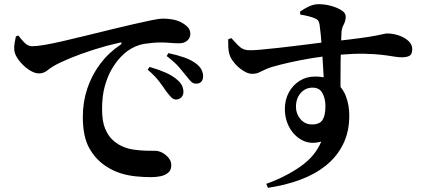

<svg xmlns="http://www.w3.org/2000/svg" viewBox="-20 -823 2040 918"><path d="M820 -347Q808 -348 798 -358.5Q788 -369 775 -386Q761 -407 741 -433.5Q721 -460 686 -490L695 -503Q737 -491 771.5 -476Q806 -461 829 -440Q845 -426 851 -412Q857 -398 857 -383Q857 -368 847 -357.5Q837 -347 820 -347ZM703 24Q665 24 627.5 20Q590 16 555.5 5Q521 -6 490 -26Q438 -59 407 -114.5Q376 -170 376 -264Q376 -336 397.5 -400Q419 -464 459 -517.5Q499 -571 556 -609Q562 -614 561.5 -617.5Q561 -621 552 -619Q493 -606 431.5 -586.5Q370 -567 318.5 -546Q267 -525 236 -507Q221 -498 204.5 -485Q188 -472 166 -472Q149 -472 129 -483Q109 -494 91 -511.5Q73 -529 61 -548.5Q49 -568 48 -587Q47 -604 50.5 -620.5Q54 -637 56 -649L68 -653Q82 -634 98 -618Q114 -602 134 -602Q156 -602 194 -608.5Q232 -615 281.5 -626.5Q331 -638 390.5 -652.5Q450 -667 515 -683Q569 -696 618.5 -707.5Q668 -719 705 -726.5Q742 -734 758 -734Q780 -734 802 -730.5Q824 -727 843 -718Q863 -708 876.5 -694.5Q890 -681 890 -661Q890 -642 875.5 -629Q861 -616 837 -616Q817 -616 793.5 -618Q770 -620 749 -620Q714 -620 671 -613.5Q628 -607 588 -578Q575 -569 555 -548Q535 -527 515 -493.5Q495 -460 481.5 -412.5Q468 -365 468 -301Q468 -243 482.5 -208.5Q497 -174 517 -155.5Q537 -137 555 -128Q583 -113 616.5 -108Q650 -103 679 -102.5Q708 -102 722 -102Q739 -102 756.5 -92.5Q774 -83 786.5 -67.5Q799 -52 799 -33Q799 -10 784.5 2.5Q770 15 748 19.5Q726 24 703 24ZM918 -423Q903 -423 893 -433.5Q883 -444 868 -463Q854 -481 835 -503Q816 -525 777 -555L785 -569Q828 -560 861.5 -548Q895 -536 916 -520Q935 -506 943 -490.5Q951 -475 951 -458Q951 -442 942.5 -432.5Q934 -423 918 -423Z M1253 56Q1345 23 1416 -26.5Q1487 -76 1516 -146Q1466 -132 1427 -151.5Q1388 -171 1365 -211.5Q1342 -252 1342 -302Q1342 -346 1361 -381Q1380 -416 1412.5 -436.5Q1445 -457 1486 -457Q1546 -457 1582 -431Q1618 -405 1634 -362.5Q1650 -320 1650 -270Q1650 -193 1620.5 -133.5Q1591 -74 1538 -31.5Q1485 11 1414 37Q1343 63 1261 75ZM1472 -228Q1508 -228 1522 -249.5Q1536 -271 1536 -315Q1536 -352 1521.5 -378Q1507 -404 1475 -404Q1440 -404 1417.5 -378Q1395 -352 1395 -312Q1395 -279 1416.5 -253.5Q1438 -228 1472 -228ZM1185 -470Q1166 -470 1142.5 -485Q1119 -500 1101 -521.5Q1083 -543 1077 -563Q1072 -580 1071.5 -599Q1071 -618 1071 -635L1086 -641Q1104 -621 1116.5 -608Q1129 -595 1142 -589Q1155 -583 1172 -583Q1188 -582 1226 -585.5Q1264 -589 1314.5 -594.5Q1365 -600 1416 -606.5Q1467 -613 1511 -618.5Q1555 -624 1580 -626Q1660 -635 1707 -641.5Q1754 -648 1779 -653Q1804 -658 1814.5 -660.5Q1825 -663 1831 -663Q1858 -663 1885.5 -654Q1913 -645 1932 -628Q1951 -611 1951 -588Q1951 -563 1937.5 -556Q1924 -549 1901 -549Q1884 -549 1861 -553Q1838 -557 1804.5 -561Q1771 -565 1721 -566Q1671 -567 1599 -561Q1531 -555 1471.5 -545Q1412 -535 1365.5 -524.5Q1319 -514 1288 -505Q1265 -499 1248 -490.5Q1231 -482 1217 -476Q1203 -470 1185 -470ZM1529 -418Q1529 -430 1527.5 -456Q1526 -482 1524 -516Q1522 -550 1519.5 -586Q1517 -622 1514 -653.5Q1511 -685 1508 -705Q1506 -718 1501 -724.5Q1496 -731 1484 -736Q1472 -741 1454.5 -745.5Q1437 -750 1416 -753L1414 -767Q1432 -780 1455.5 -791.5Q1479 -803 1504 -803Q1533 -803 1562.5 -795Q1592 -787 1612.5 -774Q1633 -761 1633 -744Q1633 -724 1624 -707Q1615 -690 1613 -672Q1612 -654 1610.5 -615Q1609 -576 1608.5 -527Q1608 -478 1608 -428.5Q1608 -379 1609 -341Z"/></svg>

Font: Noto Serif TC
Style: Bold
Weight: 700
Designer: Ryoko NISHIZUKA 西塚涼子 (kana & ideographs); Frank Grießhammer (Latin, Greek & Cyrillic); Wenlong ZHANG 张文龙 (bopomofo); San
Foundry: Adobe
Version: Version 2.002-H1;hotconv 1.1.0;makeotfexe 2.6.0